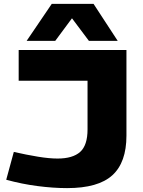

<svg xmlns="http://www.w3.org/2000/svg" viewBox="-20 -957 734 987"><path d="M12 -33 51 -176Q117 -161 175 -151.5Q233 -142 276 -142Q354 -142 392 -176Q430 -210 430 -292V-542H76V-700H630V-260Q630 -122 557.5 -56Q485 10 325 10Q254 10 173 -0.5Q92 -11 12 -33ZM117 -747 246 -937H461L585 -747H437L350 -863L264 -747Z"/></svg>

Font: Georama Extended
Style: Bold
Weight: 700
Width: 7
Designer: Jean-Baptiste Levee
Foundry: Production Type
Version: Version 1.000